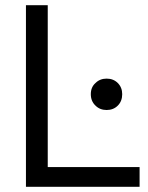

<svg xmlns="http://www.w3.org/2000/svg" viewBox="-20 -720 570 740"><path d="M518 0H80V-700H164V-76H518ZM348 -313Q330 -330 330 -357Q330 -384 348 -400Q365 -417 391 -417Q417 -417 434 -400Q451 -383 451 -357Q451 -330 434 -313Q417 -296 391 -296Q365 -296 348 -313Z"/></svg>

Font: Rilu
Style: Regular
Weight: 500
Designer: Alí Sinisterra
Foundry: Alí Sinisterra
Version: 0.1